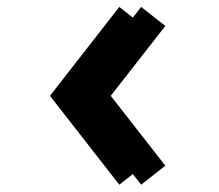

<svg xmlns="http://www.w3.org/2000/svg" viewBox="-20 -548 616 540"><path d="M315.5 -28.5 120.5 -278.5 315.5 -528.5 383.5 -475 230 -278.5 383.5 -82ZM377 -28.5 182 -278.5 377 -528.5 445 -475 291.5 -278.5 445 -82Z"/></svg>

Font: Spartan Thin SemiBold
Style: Regular
Weight: 600
Version: Version 1.004